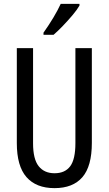

<svg xmlns="http://www.w3.org/2000/svg" viewBox="-20 -963 562 993"><path d="M455 -224Q455 -103 406 -46.5Q357 10 262 10Q167 10 117 -47Q67 -104 67 -223V-714H151V-222Q151 -140 180 -103.5Q209 -67 262 -67Q316 -67 343 -103Q370 -139 370 -223V-714H455ZM391 -934Q379 -913 355 -884.5Q331 -856 304.5 -828.5Q278 -801 257 -783H205V-794Q263 -876 294 -943H391Z"/></svg>

Font: Noto Sans Kannada ExtraCondensed
Style: Regular
Weight: 400
Width: 2
Designer: Jelle Bosma - Monotype Design Team
Foundry: Monotype Imaging Inc.
Version: Version 2.005; ttfautohint (v1.8.4.7-5d5b)